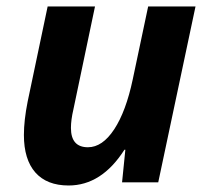

<svg xmlns="http://www.w3.org/2000/svg" viewBox="-20 -566 644 596"><path d="M127.9 -545.9 65.9 -251C58.1 -211.9 54.2 -177.2 54.2 -147C54.2 -96.2 66.1 -57.4 89.8 -30.5C113.6 -3.7 147.9 9.8 192.9 9.8C261.2 9.8 319 -27.2 366.2 -101.1H369.1L358.9 0H471.2L586.9 -545.9H439.9L392.1 -319.8C378.1 -253.4 358.9 -201.7 334.5 -164.6C310.1 -127.4 282.9 -108.9 252.9 -108.9C217.8 -108.9 200.2 -128.9 200.2 -168.9C200.2 -185.5 202.8 -204.9 208 -227.1L274.9 -545.9Z"/></svg>

Font: OpenSans
Style: Bold Italic
Weight: 700
Italic angle: -12°
Foundry: Ascender Corporation
Version: Version 1.10; ttfautohint (v1.2) -l 8 -r 50 -G 200 -x 14 -D 